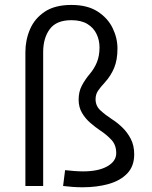

<svg xmlns="http://www.w3.org/2000/svg" viewBox="-20 -772 630 797"><path d="M241.9 0Q262.4 2.6 282.8 4Q303.2 5.4 322.8 5.4Q382.4 5.4 430.9 -8.3Q479.5 -22 508.3 -52.1Q537.1 -82.3 537.1 -131.3Q537.1 -168.3 522.7 -195.8Q508.3 -223.4 487.1 -243.6Q466 -263.8 444.8 -277Q417.4 -295 397 -313.7Q376.7 -332.3 376.7 -360.1Q376.7 -379.9 386.9 -395.2Q397.2 -410.4 415.4 -430Q439.9 -457 453.7 -489.8Q467.6 -522.7 467.6 -570.6Q467.6 -614.4 447.4 -655.7Q427.3 -697.1 385.1 -724.3Q342.8 -751.5 276.3 -751.5Q208.1 -751.5 166.1 -723.6Q124 -695.6 104.7 -650.8Q85.4 -605.9 85.4 -555.5V0H159.2V-555.5Q159.2 -614 186.6 -651.1Q213.9 -688.2 276.3 -688.2Q317.1 -688.2 343 -672.3Q368.8 -656.4 380.9 -630.6Q393.1 -604.8 393.1 -575.3Q393.1 -540.2 382.3 -513.6Q371.5 -487.1 352.1 -464.3Q333.9 -443 320.2 -417.4Q306.4 -391.8 306.4 -358.2Q306.4 -327.5 320.2 -303.8Q333.9 -280.2 354.6 -262.3Q375.2 -244.4 395.8 -230.5Q422.2 -213.3 442.3 -191.8Q462.5 -170.3 462.5 -136.2Q462.5 -102.8 425.6 -81.7Q388.8 -60.6 325 -60.6Q307.6 -60.6 288 -62.1Q268.5 -63.7 250.2 -65.7Z"/></svg>

Font: Estedad-FD VF
Style: Regular
Weight: 100
Designer: Amin Abedi
Version: Version 7.3